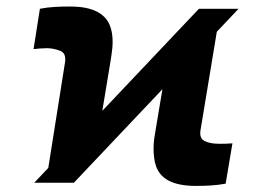

<svg xmlns="http://www.w3.org/2000/svg" viewBox="-20 -573 833 602"><path d="M85.2 -419 105.1 -545.5Q128.6 -550.1 152 -551.3Q175.4 -552.6 198.9 -552.6Q235.8 -552.6 260.5 -545.5Q285.2 -538.4 300.6 -525.7Q316.1 -513.1 323.2 -496.3Q330.3 -479.4 332.2 -460Q334.2 -440.7 331.9 -419.6Q329.5 -398.4 326 -377.8L300.8 -225.5L603.7 -545.5H728L659.8 -473.4L608.7 -164.8Q604.4 -139.2 621.8 -130.7Q638.8 -122.2 666.9 -122.2Q675.1 -122.2 686.3 -122.3Q697.4 -122.5 708.8 -123.6L687.5 2.8Q664.8 7.1 641.7 8.5Q618.6 9.9 595.2 9.9Q566.1 9.9 544.6 5.5Q523.1 1.1 508 -7.1Q492.9 -15.3 483.7 -26.5Q474.4 -37.6 469.5 -51.1Q464.8 -64.6 463.1 -79.4Q461.3 -94.1 461.5 -108.7Q461.6 -123.2 463.4 -137.4Q465.2 -151.6 467.7 -164.4L489.3 -293.3L211.6 0H87.4L131.4 -46.5L183.9 -377.8Q188.2 -406.2 168.7 -413.7Q147 -421.9 127.1 -421.9Q116.1 -421.9 105.6 -421Q95.2 -420.1 85.2 -419Z"/></svg>

Font: Inter P Black
Style: Italic
Weight: 900
Italic angle: -9.40001°
Designer: Rasmus Andersson
Foundry: rsms
Version: Version 3.018;git-588b23468